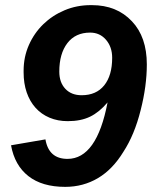

<svg xmlns="http://www.w3.org/2000/svg" viewBox="-20 -718 596 748"><path d="M399 -319Q367 -281 331 -263.5Q295 -246 244 -246Q205 -246 173 -259.5Q141 -273 118.5 -298Q96 -323 84 -358Q72 -393 72 -436V-443Q72 -496 92.5 -542.5Q113 -589 148.5 -623.5Q184 -658 231.5 -678Q279 -698 333 -698H338Q435 -698 494 -635Q552 -574 552 -467Q552 -383 528 -289Q504 -193 461 -127Q419 -58 361.5 -24Q304 10 234 10Q144 10 90.5 -32Q37 -74 23 -152L157 -175Q170 -99 243 -99Q357 -99 399 -319ZM417 -493Q417 -535 393 -563Q369 -591 331 -591Q274 -591 242.5 -550Q211 -509 211 -439Q211 -397 234.5 -372Q258 -347 298 -347Q355 -347 386 -385.5Q417 -424 417 -493Z"/></svg>

Font: Libra Sans Modern
Style: Bold Italic
Weight: 700
Italic angle: -12°
Foundry: Stefan Peev, Context Ltd
Version: Version 1.000